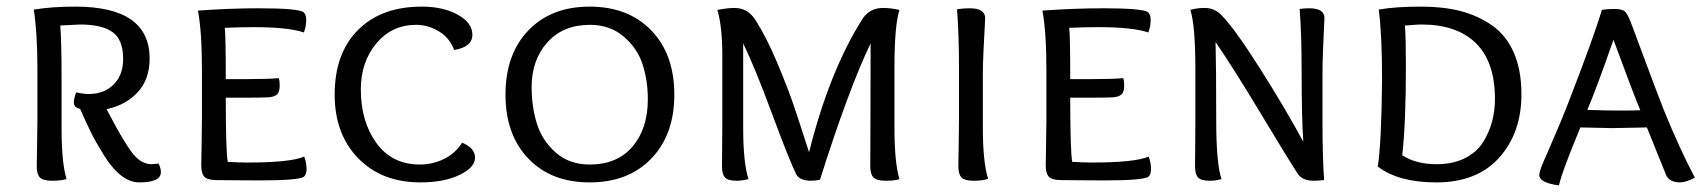

<svg xmlns="http://www.w3.org/2000/svg" viewBox="-20 -544 5140 580"><path d="M390 -70Q412 -48 438 -48Q443 -48 459 -50Q466 -36 466 -24Q466 7 401 7Q372 7 345 -14.5Q318 -36 293 -76.5Q268 -117 254.5 -144.5Q241 -172 222 -215Q203 -219 203 -235Q203 -245 210 -265Q232 -260 248 -260Q294 -260 323 -288.5Q352 -317 352 -366Q352 -424 320 -447Q288 -470 222 -470Q216 -470 162 -467Q166 -421 166 -310V-156Q166 -52 181 -3Q164 2 137 2Q110 2 100.5 -8Q91 -18 91 -42Q91 -54 92 -103Q93 -152 93 -180V-336Q93 -446 82 -515Q136 -524 208 -524Q432 -524 432 -367Q432 -305 396.5 -266Q361 -227 302 -214Q363 -97 390 -70Z M659 -460Q662 -436 662 -305H726Q793 -305 822 -308Q825 -300 825 -286Q825 -266 816.5 -258.5Q808 -251 790 -250Q769 -249 733 -249H662Q662 -88 668 -55Q704 -53 726 -53Q858 -53 899 -71Q906 -53 906 -33Q906 -17 898 -10Q883 1 762 1Q738 1 685 0.5Q632 0 630 0Q605 -1 596.5 -11Q588 -21 588 -44Q588 -58 589 -105.5Q590 -153 590 -180V-333Q590 -447 578 -512Q676 -519 761 -519Q882 -519 897 -507Q905 -500 905 -484Q905 -464 898 -446Q850 -462 748 -462Q709 -462 659 -460Z M1376 -113Q1415 -97 1415 -68Q1415 -38 1368 -15.5Q1321 7 1250 7Q1133 7 1062 -66Q991 -139 991 -258Q991 -383 1061.5 -453.5Q1132 -524 1254 -524Q1319 -524 1363 -499.5Q1407 -475 1407 -439Q1407 -402 1352 -393Q1338 -430 1305.5 -449.5Q1273 -469 1237 -469Q1164 -469 1117 -413Q1070 -357 1070 -274Q1070 -177 1117 -112Q1164 -47 1249 -47Q1287 -47 1321.5 -64Q1356 -81 1376 -113Z M1761 7Q1645 7 1576 -65Q1507 -137 1507 -258Q1507 -380 1576 -452Q1645 -524 1761 -524Q1878 -524 1947.5 -452Q2017 -380 2017 -258Q2017 -137 1947.5 -65Q1878 7 1761 7ZM1937 -244Q1937 -301 1921 -350Q1905 -399 1863.5 -434Q1822 -469 1762 -469Q1681 -469 1633.5 -416Q1586 -363 1586 -281Q1586 -221 1602 -170Q1618 -119 1659 -83Q1700 -47 1761 -47Q1845 -47 1891 -101.5Q1937 -156 1937 -244Z M2682 -340V-158Q2682 -53 2697 -3Q2684 2 2656 2Q2628 2 2618.5 -8Q2609 -18 2609 -42Q2609 -69 2609.5 -192.5Q2610 -316 2610 -413Q2544 -276 2457 -1Q2445 2 2425 2Q2394 0 2385 -18Q2363 -63 2312 -201Q2261 -339 2225 -413V-158Q2225 -53 2241 -3Q2221 2 2205 2Q2179 2 2170 -8Q2161 -18 2161 -42Q2161 -54 2161.5 -103Q2162 -152 2162 -180V-376Q2162 -464 2147 -514Q2177 -520 2199 -520Q2240 -520 2263 -482Q2295 -432 2326.5 -357.5Q2358 -283 2376 -230.5Q2394 -178 2424 -84Q2485 -327 2583 -483Q2605 -520 2647 -520Q2671 -520 2697 -514Q2682 -467 2682 -340Z M2877 -180V-336Q2877 -440 2871 -516Q2889 -519 2909 -519Q2956 -519 2956 -489Q2956 -485 2954.5 -458Q2953 -431 2951 -391Q2949 -351 2949 -315V-158Q2949 -53 2965 -4Q2950 2 2921 2Q2894 2 2884.5 -8Q2875 -18 2875 -42Q2875 -54 2876 -103Q2877 -152 2877 -180Z M3210 -460Q3213 -436 3213 -305H3277Q3344 -305 3373 -308Q3376 -300 3376 -286Q3376 -266 3367.5 -258.5Q3359 -251 3341 -250Q3320 -249 3284 -249H3213Q3213 -88 3219 -55Q3255 -53 3277 -53Q3409 -53 3450 -71Q3457 -53 3457 -33Q3457 -17 3449 -10Q3434 1 3313 1Q3289 1 3236 0.5Q3183 0 3181 0Q3156 -1 3147.5 -11Q3139 -21 3139 -44Q3139 -58 3140 -105.5Q3141 -153 3141 -180V-333Q3141 -447 3129 -512Q3227 -519 3312 -519Q3433 -519 3448 -507Q3456 -500 3456 -484Q3456 -464 3449 -446Q3401 -462 3299 -462Q3260 -462 3210 -460Z M3980 0Q3960 2 3949 2Q3915 2 3901 -18Q3871 -64 3788 -202Q3705 -340 3652 -417Q3654 -342 3654 -181Q3654 -49 3670 -3Q3652 2 3635 2Q3608 2 3599 -8Q3590 -18 3590 -42Q3590 -54 3590.5 -103Q3591 -152 3591 -180V-336Q3591 -466 3576 -514Q3594 -520 3619 -520Q3650 -520 3671 -497Q3710 -457 3785 -339Q3860 -221 3917 -116Q3912 -188 3912 -331Q3912 -439 3906 -517Q3922 -519 3935 -519Q3981 -519 3981 -489Q3981 -485 3979.5 -458Q3978 -431 3976.5 -391Q3975 -351 3975 -315V-181Q3975 -64 3980 0Z M4142 -41Q4153 -108 4155 -303Q4155 -437 4145 -515Q4193 -524 4274 -524Q4339 -524 4390.5 -511Q4442 -498 4485.5 -468.5Q4529 -439 4552.5 -386Q4576 -333 4576 -259Q4576 -143 4509 -68Q4442 7 4319 7Q4204 7 4142 -41ZM4224 -467Q4227 -427 4227 -344Q4227 -174 4216 -75Q4257 -48 4320 -48Q4369 -48 4405 -66Q4441 -84 4460 -114.5Q4479 -145 4487.5 -177.5Q4496 -210 4496 -245Q4496 -357 4438.5 -413.5Q4381 -470 4274 -470Q4267 -470 4259 -469.5Q4251 -469 4240.5 -468Q4230 -467 4224 -467Z M4935 -211Q4916 -256 4854 -424Q4804 -280 4775 -212Q4835 -210 4867 -210Q4914 -210 4935 -211ZM4851 -157Q4830 -157 4754 -159Q4749 -147 4732.5 -106Q4716 -65 4706 -37.5Q4696 -10 4689 16Q4630 8 4630 -15Q4630 -25 4639.5 -48Q4649 -71 4672.5 -124.5Q4696 -178 4717 -232Q4795 -433 4819 -514Q4835 -517 4856 -517Q4878 -517 4887 -510.5Q4896 -504 4907 -475Q4915 -454 4950.5 -358.5Q4986 -263 5006 -212Q5054 -94 5100 -7Q5072 7 5055 7Q5025 7 5014 -13Q5008 -27 4955 -159Q4869 -157 4851 -157Z"/></svg>

Font: Overlock SC
Style: Regular
Weight: 400
Designer: Dario Muhafara
Foundry: Dario Manuel Muhafara
Version: Version 1.001